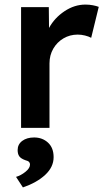

<svg xmlns="http://www.w3.org/2000/svg" viewBox="-20 -558 461 838"><path d="M72 0V-527H193L194 -436Q218 -480 261.5 -509Q305 -538 353 -538Q370 -538 385.5 -535Q401 -532 411 -528L378 -393Q367 -399 351 -403Q335 -407 319 -407Q285 -407 257 -390.5Q229 -374 212.5 -345.5Q196 -317 196 -281V0ZM80 260 50 214Q71 208 91 192Q111 176 111 160Q111 153 106.5 148.5Q102 144 90 141Q71 134 64 124Q57 114 57 97Q57 72 77 57Q97 42 129 42Q165 42 189.5 64.5Q214 87 214 128Q214 171 177.5 205Q141 239 80 260Z"/></svg>

Font: Lexend Deca Medium
Style: Regular
Weight: 500
Designer: Bonnie Shaver-Troup, Thomas Jockin
Foundry: Lexend
Version: Version 1.008; ttfautohint (v1.8.4.7-5d5b)